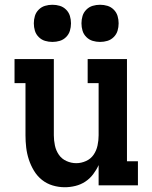

<svg xmlns="http://www.w3.org/2000/svg" viewBox="-20 -778 640 806"><path d="M252 8Q226 8 201 0.5Q176 -7 156 -23Q136 -39 122.5 -61.5Q109 -84 101 -108.5Q93 -133 90 -158.5Q87 -184 87 -210V-429H41V-530H206V-210Q206 -189 210.5 -167.5Q215 -146 227 -128.5Q239 -111 259 -102Q279 -93 300 -93Q321 -93 341 -102Q361 -111 373 -128.5Q385 -146 389.5 -167.5Q394 -189 394 -210V-429H348V-530H513V-101H559V0H394V-85Q385 -65 371 -46.5Q357 -28 338 -15.5Q319 -3 296.5 2.5Q274 8 252 8ZM400 -602Q384 -602 369 -606.5Q354 -611 342.5 -622.5Q331 -634 326.5 -649Q322 -664 322 -680Q322 -696 326.5 -711Q331 -726 342.5 -737.5Q354 -749 369 -753.5Q384 -758 400 -758Q416 -758 431 -753.5Q446 -749 457.5 -737.5Q469 -726 473.5 -711Q478 -696 478 -680Q478 -664 473.5 -649Q469 -634 457.5 -622.5Q446 -611 431 -606.5Q416 -602 400 -602ZM200 -602Q184 -602 169 -606.5Q154 -611 142.5 -622.5Q131 -634 126.5 -649Q122 -664 122 -680Q122 -696 126.5 -711Q131 -726 142.5 -737.5Q154 -749 169 -753.5Q184 -758 200 -758Q216 -758 231 -753.5Q246 -749 257.5 -737.5Q269 -726 273.5 -711Q278 -696 278 -680Q278 -664 273.5 -649Q269 -634 257.5 -622.5Q246 -611 231 -606.5Q216 -602 200 -602Z"/></svg>

Font: Iosevka Slab Extended
Style: Bold
Weight: 700
Width: 7
Monospace: yes
Designer: Belleve Invis
Foundry: Belleve Invis
Version: Version 11.1.0; ttfautohint (v1.8.3)